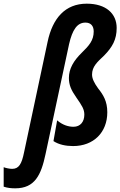

<svg xmlns="http://www.w3.org/2000/svg" viewBox="-150 -785 655 1045"><path d="M-67 240C40 240 74 167 98 53L226 -545C244 -623 270 -662 315 -662C345 -662 360 -643 360 -614C360 -565 335 -537 295 -498C251 -455 225 -411 225 -361C225 -323 237 -295 265 -255C297 -209 309 -190 309 -161C309 -123 288 -95 250 -95C223 -95 191 -104 161 -130L141 -17C170 2 208 10 248 10C359 10 434 -64 434 -174C434 -234 412 -269 384 -304C363 -333 351 -357 351 -379C351 -423 380 -448 417 -483C462 -529 485 -570 485 -633C485 -711 427 -765 322 -765C205 -765 136 -686 109 -557L-19 44C-32 109 -48 134 -84 134C-97 134 -118 130 -130 125V231C-109 238 -89 240 -67 240Z"/></svg>

Font: Noto Sans ExtraCondensed
Style: Bold Italic
Weight: 700
Width: 2
Italic angle: -12°
Designer: Monotype Design Team
Foundry: Monotype Imaging Inc.
Version: Version 2.013